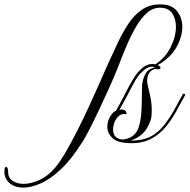

<svg xmlns="http://www.w3.org/2000/svg" viewBox="-299 -641 862 873"><path d="M-192 212Q-232 212 -255.5 191.5Q-279 171 -279 141Q-279 118 -272 118Q-262 118 -262 142Q-262 167 -242 181Q-222 195 -191 195Q-158 195 -119 177Q-80 159 -48 121Q-27 96 -1.5 52.5Q24 9 51 -44Q78 -97 103.5 -152.5Q129 -208 151.5 -258.5Q174 -309 190 -346Q213 -397 236 -445.5Q259 -494 285.5 -534Q312 -574 347 -597.5Q382 -621 428 -621Q480 -622 505 -591.5Q530 -561 530 -518Q530 -481 511 -440.5Q492 -400 455 -370Q440 -358 431 -352.5Q422 -347 418 -345Q431 -339 431 -333Q431 -329 427 -327Q423 -325 418 -326Q400 -331 385 -316Q370 -301 370 -275Q370 -271 370.5 -266.5Q371 -262 372 -257Q378 -233 384.5 -202Q391 -171 391 -139Q391 -127 390 -115Q389 -103 385 -92Q372 -55 349.5 -33.5Q327 -12 295 -2Q319 -1 345.5 -6.5Q372 -12 391 -23Q424 -42 449.5 -75Q475 -108 495 -144.5Q515 -181 531 -211Q532 -215 537 -215Q540 -215 542 -212.5Q544 -210 542 -207Q522 -170 501 -132.5Q480 -95 454 -63.5Q428 -32 392 -12Q353 10 300 10Q236 10 212.5 -13Q189 -36 189 -64Q189 -90 202 -111.5Q215 -133 228 -137Q237 -153 247.5 -172Q258 -191 267 -209Q285 -245 304 -277.5Q323 -310 345.5 -330Q368 -350 393 -350Q397 -350 400 -349.5Q403 -349 407 -348L411 -351Q455 -381 478 -428.5Q501 -476 501 -519Q501 -556 483.5 -581Q466 -606 428 -606Q396 -606 369 -582Q342 -558 319 -518.5Q296 -479 276 -431.5Q256 -384 238 -337Q223 -298 200 -247Q177 -196 153 -145Q129 -94 108.5 -54Q88 -14 76 4Q28 81 -20.5 127Q-69 173 -113 192.5Q-157 212 -192 212ZM259 -7Q279 -7 300 -20Q321 -33 330 -58Q341 -89 343.5 -127.5Q346 -166 346 -200Q346 -234 347 -252Q349 -280 362 -304.5Q375 -329 406 -334Q399 -338 392 -338Q375 -338 357 -323Q339 -308 330 -296Q316 -277 303 -251Q290 -225 274 -196L244 -142Q247 -143 253 -143Q269 -143 273.5 -134Q278 -125 276 -121Q273 -122 270.5 -122.5Q268 -123 266 -123Q249 -123 236.5 -109Q224 -95 219 -78Q217 -71 216 -64.5Q215 -58 215 -53Q215 -29 228 -18Q241 -7 259 -7Z"/></svg>

Font: Mea Culpa
Style: Regular
Weight: 400
Designer: Robert E. Leuschke
Foundry: Robert E. Leuschke
Version: Version 1.010; ttfautohint (v1.8.3)